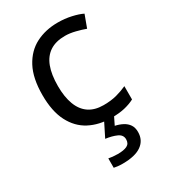

<svg xmlns="http://www.w3.org/2000/svg" viewBox="-192 -641 863 975"><g transform="rotate(-30 240.0 -153.0)"><path d="M300 10Q229 10 173.5 -19Q118 -48 86.5 -109Q55 -170 55 -265Q55 -364 88 -426Q121 -488 177.5 -517Q234 -546 306 -546Q347 -546 385 -537.5Q423 -529 447 -517L420 -444Q396 -453 364 -461Q332 -469 304 -469Q250 -469 215 -446Q180 -423 163 -378Q146 -333 146 -266Q146 -202 163 -157Q180 -112 214 -89Q248 -66 299 -66Q343 -66 376.5 -75Q410 -84 438 -97V-19Q411 -5 378.5 2.5Q346 10 300 10ZM382 139Q382 187 345 213.5Q308 240 234 240Q219 240 205.5 238.5Q192 237 184 235V180Q193 182 208 183.5Q223 185 237 185Q273 185 292 175.5Q311 166 311 141Q311 115 284.5 103Q258 91 220 86L263 0H321L295 53Q319 58 339 68.5Q359 79 370.5 96Q382 113 382 139Z"/></g></svg>

Font: Noto Sans Lao Looped
Style: Regular
Weight: 400
Designer: Mark Frömberg, Ben Mitchell
Foundry: The Fontpad Ltd
Version: Version 1.001